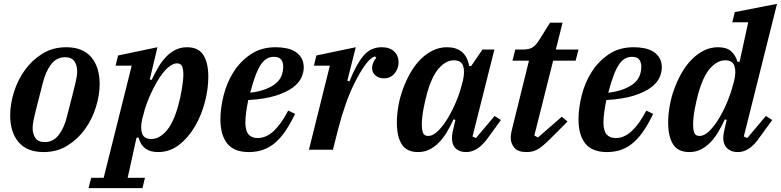

<svg xmlns="http://www.w3.org/2000/svg" viewBox="-20 -780 4067 1000"><path d="M213 -40Q258 -40 286.5 -78Q315 -116 329 -174Q345 -237 355.5 -277.5Q366 -318 372 -344Q378 -370 380 -384.5Q382 -399 382 -409Q382 -440 367.5 -461Q353 -482 319 -482Q274 -482 245.5 -444Q217 -406 203 -348Q187 -285 176.5 -244.5Q166 -204 160 -178Q154 -152 152 -137.5Q150 -123 150 -113Q150 -82 164.5 -61Q179 -40 213 -40ZM207 12Q121 12 77 -39.5Q33 -91 33 -179Q33 -237 52.5 -300Q72 -363 109.5 -415Q147 -467 201 -500.5Q255 -534 325 -534Q411 -534 455 -482.5Q499 -431 499 -343Q499 -285 479.5 -222Q460 -159 422.5 -107Q385 -55 331 -21.5Q277 12 207 12Z M455 146H520L666 -438H582L595 -491L800 -534L760 -366L770 -364Q786 -398 804 -429Q822 -460 844.5 -483.5Q867 -507 894 -520.5Q921 -534 954 -534Q1014 -534 1039.5 -493Q1065 -452 1065 -380Q1065 -317 1047 -248Q1029 -179 995 -121Q961 -63 912.5 -25.5Q864 12 803 12Q721 12 702 -63H691L645 146H735L722 200H441ZM768 -56Q809 -56 846 -97.5Q883 -139 908 -229Q913 -247 918 -269Q923 -291 926.5 -312.5Q930 -334 932.5 -354.5Q935 -375 935 -390Q935 -419 928.5 -434.5Q922 -450 902 -450Q885 -450 866.5 -437Q848 -424 830.5 -402.5Q813 -381 797 -353Q781 -325 767.5 -296Q754 -267 743.5 -238.5Q733 -210 728 -187L721 -162Q710 -114 720 -85Q730 -56 768 -56Z M1276 12Q1199 12 1163.5 -32.5Q1128 -77 1128 -158Q1128 -216 1144.5 -282.5Q1161 -349 1196 -404.5Q1231 -460 1285.5 -497Q1340 -534 1416 -534Q1446 -534 1472.5 -528.5Q1499 -523 1519 -510Q1539 -497 1550.5 -477Q1562 -457 1562 -428Q1562 -403 1549.5 -375.5Q1537 -348 1505 -324Q1473 -300 1416.5 -282Q1360 -264 1273 -259Q1266 -225 1262 -195Q1258 -165 1258 -142Q1258 -100 1274 -80.5Q1290 -61 1322 -61Q1367 -61 1406.5 -98.5Q1446 -136 1481 -204L1517 -187Q1494 -139 1469.5 -102Q1445 -65 1416.5 -39.5Q1388 -14 1353.5 -1Q1319 12 1276 12ZM1283 -297Q1331 -303 1364 -316Q1397 -329 1417.5 -346.5Q1438 -364 1446.5 -386Q1455 -408 1455 -433Q1455 -456 1444 -470Q1433 -484 1407 -484Q1386 -484 1369.5 -474.5Q1353 -465 1338.5 -443.5Q1324 -422 1310.5 -386Q1297 -350 1283 -297Z M1698 -438H1615L1628 -491L1833 -534L1789 -360L1800 -356Q1835 -444 1872.5 -489Q1910 -534 1968 -534Q2010 -534 2033 -512Q2056 -490 2056 -455Q2056 -423 2035 -397.5Q2014 -372 1979 -372Q1953 -372 1935.5 -387Q1918 -402 1918 -426Q1918 -440 1924.5 -455Q1931 -470 1940 -479L1933 -486Q1911 -481 1883 -443Q1855 -405 1825 -344Q1802 -299 1779.5 -234.5Q1757 -170 1740 -103L1714 0H1589Z M2157 12Q2098 12 2072.5 -28.5Q2047 -69 2047 -141Q2047 -183 2055 -228.5Q2063 -274 2079 -317.5Q2095 -361 2117.5 -400.5Q2140 -440 2169 -469.5Q2198 -499 2233 -516.5Q2268 -534 2309 -534Q2354 -534 2383.5 -511.5Q2413 -489 2424 -436H2434L2493 -522H2555L2441 -69L2459 -61L2556 -176L2589 -155L2528 -71Q2496 -25 2467 -6.5Q2438 12 2409 12Q2387 12 2372.5 5.5Q2358 -1 2349.5 -11Q2341 -21 2337.5 -34Q2334 -47 2334 -60Q2334 -74 2337 -90Q2340 -106 2343 -117L2352 -156L2342 -158Q2326 -123 2307.5 -92Q2289 -61 2266.5 -38Q2244 -15 2217 -1.5Q2190 12 2157 12ZM2210 -72Q2236 -72 2263.5 -100Q2291 -128 2315 -169Q2339 -210 2357.5 -255Q2376 -300 2384 -335L2391 -360Q2402 -408 2392 -437Q2382 -466 2344 -466Q2303 -466 2266 -424.5Q2229 -383 2204 -293Q2199 -275 2194 -253Q2189 -231 2185 -209.5Q2181 -188 2179 -167.5Q2177 -147 2177 -132Q2177 -103 2183.5 -87.5Q2190 -72 2210 -72Z M2722 12Q2677 12 2658.5 -11Q2640 -34 2640 -62Q2640 -75 2643 -90Q2646 -105 2649 -116L2735 -464H2649L2664 -522H2702Q2736 -522 2753.5 -533Q2771 -544 2788 -571L2845 -662H2910L2875 -522H2993L2978 -464H2861L2763 -74L2782 -64L2906 -172L2936 -147L2847 -58Q2825 -36 2808 -22Q2791 -8 2777 -0.5Q2763 7 2749.5 9.5Q2736 12 2722 12Z M3141 12Q3064 12 3028.5 -32.5Q2993 -77 2993 -158Q2993 -216 3009.5 -282.5Q3026 -349 3061 -404.5Q3096 -460 3150.5 -497Q3205 -534 3281 -534Q3311 -534 3337.5 -528.5Q3364 -523 3384 -510Q3404 -497 3415.5 -477Q3427 -457 3427 -428Q3427 -403 3414.5 -375.5Q3402 -348 3370 -324Q3338 -300 3281.5 -282Q3225 -264 3138 -259Q3131 -225 3127 -195Q3123 -165 3123 -142Q3123 -100 3139 -80.5Q3155 -61 3187 -61Q3232 -61 3271.5 -98.5Q3311 -136 3346 -204L3382 -187Q3359 -139 3334.5 -102Q3310 -65 3281.5 -39.5Q3253 -14 3218.5 -1Q3184 12 3141 12ZM3148 -297Q3196 -303 3229 -316Q3262 -329 3282.5 -346.5Q3303 -364 3311.5 -386Q3320 -408 3320 -433Q3320 -456 3309 -470Q3298 -484 3272 -484Q3251 -484 3234.5 -474.5Q3218 -465 3203.5 -443.5Q3189 -422 3175.5 -386Q3162 -350 3148 -297Z M3570 12Q3511 12 3485.5 -28.5Q3460 -69 3460 -141Q3460 -183 3468 -228.5Q3476 -274 3492 -317.5Q3508 -361 3530.5 -400.5Q3553 -440 3582 -469.5Q3611 -499 3645.5 -516.5Q3680 -534 3720 -534Q3764 -534 3787.5 -513.5Q3811 -493 3821 -458H3832L3877 -664H3794L3807 -717L4027 -760L3854 -69L3872 -61L3969 -176L4002 -155L3941 -71Q3910 -25 3881.5 -6.5Q3853 12 3824 12Q3802 12 3787.5 5.5Q3773 -1 3764 -11Q3755 -21 3751 -34Q3747 -47 3747 -60Q3747 -74 3750 -90Q3753 -106 3756 -117L3765 -156L3755 -158Q3739 -123 3720.5 -92Q3702 -61 3679.5 -38Q3657 -15 3630 -1.5Q3603 12 3570 12ZM3623 -72Q3650 -72 3677.5 -100.5Q3705 -129 3729 -170.5Q3753 -212 3771 -257Q3789 -302 3797 -335L3804 -360Q3815 -408 3805 -437Q3795 -466 3757 -466Q3716 -466 3679 -424.5Q3642 -383 3617 -293Q3612 -275 3607 -253Q3602 -231 3598 -209.5Q3594 -188 3592 -167.5Q3590 -147 3590 -132Q3590 -103 3596.5 -87.5Q3603 -72 3623 -72Z"/></svg>

Font: IBM Plex Serif SemiBold
Style: Italic
Weight: 600
Italic angle: -14°
Designer: Mike Abbink, Paul van der Laan, Pieter van Rosmalen
Foundry: Bold Monday
Version: Version 2.5